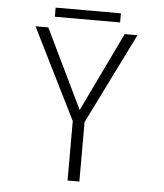

<svg xmlns="http://www.w3.org/2000/svg" viewBox="-55 -842 760 891"><g transform="rotate(5 325.0 -397.0)"><path d="M293 0V-277L82.5 -700H142L320.5 -331L498 -700H557.5L348 -277V0ZM168 -752V-794.5H472V-752Z"/></g></svg>

Font: Trispace Thin ExtraLight
Style: Regular
Weight: 250
Version: Version 1.210